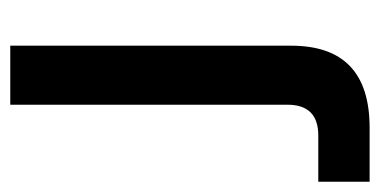

<svg xmlns="http://www.w3.org/2000/svg" viewBox="-255 -337 740 374"><g transform="rotate(-90 115.0 -150.0)"><path d="M-52 200H53C160 200 213 149 213 47V-500H98V40C98 80 78 100 38 100H-52Z"/></g></svg>

Font: Uncut Sans Semibold
Style: Regular
Weight: 600
Designer: Kasper Nordkvist
Foundry: UNCUT.wtf
Version: Version 1.304;Glyphs 3.2 (3246)